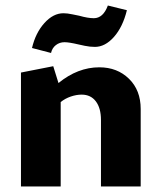

<svg xmlns="http://www.w3.org/2000/svg" viewBox="-20 -676 586 696"><path d="M490 -281V0H346V-241Q346 -284 327.5 -308.5Q309 -333 276 -333Q257 -333 236.5 -326Q216 -319 200 -306V0H56V-413L173 -436L192 -375Q262 -432 340 -432Q405 -432 447.5 -390.5Q490 -349 490 -281ZM96 -502Q109 -557 141 -592.5Q173 -628 210 -628Q224 -628 242.5 -624Q261 -620 267 -619Q299 -610 320 -610Q354 -610 371 -656L440 -639Q425 -578 393 -542Q361 -506 324 -506Q306 -506 287 -510Q268 -514 264 -515Q230 -523 214 -523Q196 -523 182.5 -512.5Q169 -502 165 -484Z"/></svg>

Font: Ysabeau Ultrabold
Style: Regular
Weight: 800
Designer: Christian Thalmann (Catharsis Fonts)
Version: Version 0.003